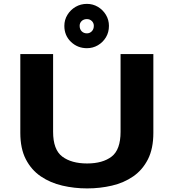

<svg xmlns="http://www.w3.org/2000/svg" viewBox="-20 -986 915 1016"><path d="M441 11Q373 11 309.8 -3.8Q246.5 -18.5 196.2 -52.5Q146 -86.5 116.8 -143Q87.5 -199.5 87.5 -283V-700H261V-288.5Q261 -194 309.5 -157.5Q358 -121 441 -121Q523.5 -121 570.8 -157.5Q618 -194 618 -288.5V-700H791.5V-283Q791.5 -199.5 762.8 -143Q734 -86.5 684.8 -52.5Q635.5 -18.5 572.5 -3.8Q509.5 11 441 11ZM440 -731Q390.5 -731 355.5 -764.5Q320.5 -798 320.5 -849Q320.5 -881 336.8 -907.5Q353 -934 380 -949.8Q407 -965.5 440 -965.5Q471.5 -965.5 498 -949.8Q524.5 -934 540.5 -907.5Q556.5 -881 556.5 -849Q556.5 -815 540.5 -788.5Q524.5 -762 498 -746.5Q471.5 -731 440 -731ZM440 -809.5Q455 -809.5 465.8 -820.5Q476.5 -831.5 476.5 -849.5Q476.5 -864.5 465.8 -874.8Q455 -885 440 -885Q423 -885 412.2 -874.8Q401.5 -864.5 401.5 -849.5Q401.5 -831.5 412.2 -820.5Q423 -809.5 440 -809.5Z"/></svg>

Font: Trispace SemiExpanded
Style: Bold
Weight: 700
Width: 6
Designer: Tyler Finck
Foundry: Etcetera Type Company
Version: Version 1.210; ttfautohint (v1.8.3)